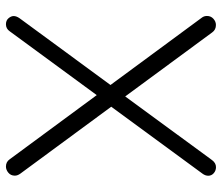

<svg xmlns="http://www.w3.org/2000/svg" viewBox="-70 -672 747 646"><g transform="rotate(90 303.0 -349.5)"><path d="M542.8 -703.2Q554.5 -703.2 563.1 -695.8Q571.8 -688.2 571.8 -677.2Q571.8 -667.2 564.8 -657.8L335.2 -344.8L301.8 -393.5L519.2 -690Q529 -703.2 542.8 -703.2ZM64.5 -703Q80.8 -703 89.5 -690.5L564.8 -44.8Q571.5 -35.5 571.5 -26.5Q571.5 -12.8 561.6 -4.6Q551.8 3.5 540.8 3.5Q525.2 3.5 516.5 -9L40.5 -654.8Q34.2 -662.5 34.2 -672.8Q34.2 -686 43.6 -694.5Q53 -703 64.5 -703ZM62.2 3.5Q49.2 3.5 41.9 -5.1Q34.5 -13.8 34.5 -22.5Q34.5 -31.8 42 -42.5L272 -355.8L303.5 -306L86 -9.5Q77.2 3.5 62.2 3.5Z"/></g></svg>

Font: Quicksand Variable Light
Style: Regular
Weight: 300
Designer: Andrew Paglinawan
Foundry: Andrew Paglinawan
Version: Version 3.004